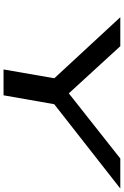

<svg xmlns="http://www.w3.org/2000/svg" viewBox="177 -892 715 1110"><g transform="rotate(90 535.0 -337.5)"><path d="M382 0H531.5L583 -293L1070.5 -675H897L520.5 -377.5H520L247.5 -675H80L433 -293.5Z"/></g></svg>

Font: Anybody ExtraExpanded Medium
Style: Italic
Weight: 500
Width: 8
Italic angle: -10°
Version: Version 1.113;gftools[0.9.25]